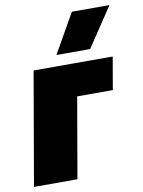

<svg xmlns="http://www.w3.org/2000/svg" viewBox="-89 -811 650 870"><g transform="rotate(-10 236.0 -376.0)"><path d="M-4 0H196L260 -370H424L450 -520H86ZM355 -571 476 -752H303L200 -571Z"/></g></svg>

Font: Fixel Text 20240404 Black
Style: Italic
Weight: 900
Width: 4
Italic angle: -10°
Designer: AlfaBravo + MacPaw
Foundry: Kyrylo Tkachov, Marchela Mozhyna, Serhii Makarenko, Maria Weinstein, Zakhar Kryvoshyya
Version: Version 1.211;Glyphs 3.2 (3225)